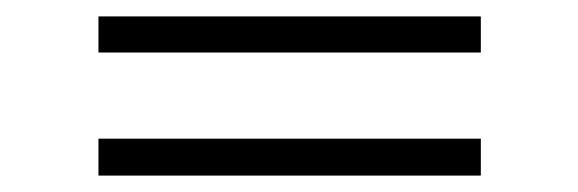

<svg xmlns="http://www.w3.org/2000/svg" viewBox="-20 -354 705 234"><path d="M566 -334H100V-290H566ZM566 -185H100V-140H566Z"/></svg>

Font: GFS Nicefore
Style: Regular
Weight: 400
Designer: George Matthiopoulos
Foundry: George Matthiopoulos
Version: Version 1.0